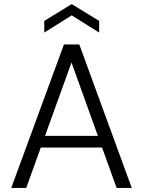

<svg xmlns="http://www.w3.org/2000/svg" viewBox="-20 -917 698 937"><path d="M35 0 292 -700H367L623 0H549L329 -612L108 0ZM149 -197 169 -254H486L507 -197ZM196 -758V-815L330 -897L464 -815V-758L330 -842Z"/></svg>

Font: DM Sans 9pt Light
Style: Regular
Weight: 300
Version: Version 4.004;gftools[0.9.30]